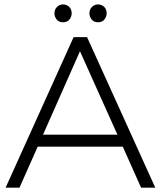

<svg xmlns="http://www.w3.org/2000/svg" viewBox="-20 -872 748 892"><path d="M701.5 0H635.5L550.5 -190.5H155L70.5 0H6L322 -699.5H384.5ZM525.5 -246.5 351.5 -634 180 -246.5ZM273 -768.5Q253.5 -768.5 243.2 -781.5Q233 -794.5 233 -810Q233 -828.5 245 -840Q257 -851.5 273 -851.5Q289 -851.5 301 -840.5Q313 -829.5 313 -810Q313 -795.5 303 -782Q293 -768.5 273 -768.5ZM435.5 -768.5Q416 -768.5 405.8 -781.5Q395.5 -794.5 395.5 -810Q395.5 -828.5 407.5 -840Q419.5 -851.5 435.5 -851.5Q451.5 -851.5 463.5 -840.5Q475.5 -829.5 475.5 -810Q475.5 -795.5 465.5 -782Q455.5 -768.5 435.5 -768.5Z"/></svg>

Font: Argentum Novus Light
Style: Regular
Weight: 300
Designer: Julieta Ulanovsky (font) & Cristiano Sobral (main changes)
Foundry: Julieta Ulanovsky (font) & Cristiano Sobral (main changes)
Version: Version 3.00;November 27, 2020;FontCreator 13.0.0.2655 64-bi